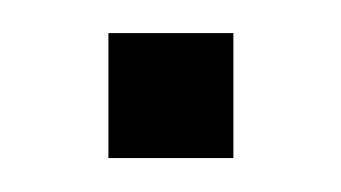

<svg xmlns="http://www.w3.org/2000/svg" viewBox="-20 -473 206 116"><path d="M45.5 -377.5V-453H121V-377.5Z"/></svg>

Font: Big Shoulders Stencil Text Thin Medium
Style: Regular
Weight: 500
Version: Version 2.001